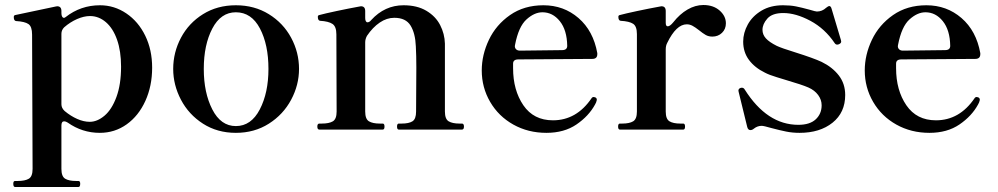

<svg xmlns="http://www.w3.org/2000/svg" viewBox="-20 -517 3982 766"><path d="M587 -247Q587 -174 560 -114.5Q533 -55 485.5 -21Q438 13 378 13Q308 13 250 -28Q242 -33 236 -33Q225 -33 225 -16V157Q225 187 240 196Q255 205 283 205H293Q300 205 300 216Q300 229 293 229H40Q33 229 33 216Q33 205 40 205H51Q80 205 95 196Q110 187 110 157L108 -379Q108 -411 93.5 -421Q79 -431 44 -433Q35 -434 35 -449Q35 -456 41 -457L202 -491L208 -492Q225 -492 225 -473V-466Q225 -453 230 -448Q235 -443 242 -449Q302 -496 379 -496Q436 -496 484 -463.5Q532 -431 559.5 -374.5Q587 -318 587 -247ZM463 -251Q463 -313 447 -358.5Q431 -404 402.5 -428.5Q374 -453 339 -453Q315 -453 287.5 -441Q260 -429 236 -408Q225 -397 225 -382V-101Q225 -86 238 -74Q262 -54 288 -42.5Q314 -31 338 -31Q368 -31 397 -55.5Q426 -80 444.5 -130Q463 -180 463 -251Z M671 -242Q671 -308 702 -366.5Q733 -425 790 -460.5Q847 -496 921 -496Q995 -496 1052.5 -460.5Q1110 -425 1141.5 -366.5Q1173 -308 1173 -242Q1173 -178 1141.5 -119Q1110 -60 1052.5 -23.5Q995 13 921 13Q847 13 790 -23.5Q733 -60 702 -119Q671 -178 671 -242ZM1051 -242Q1051 -339 1017 -403.5Q983 -468 921 -468Q861 -468 827 -403Q793 -338 793 -242Q793 -147 827 -80.5Q861 -14 921 -14Q982 -14 1016.5 -80.5Q1051 -147 1051 -242Z M1823 -24Q1831 -24 1831 -12Q1831 0 1823 0H1571Q1564 0 1564 -12Q1564 -24 1571 -24H1583Q1611 -24 1625.5 -33Q1640 -42 1640 -72L1641 -248Q1641 -296 1639 -332Q1637 -384 1618 -415Q1599 -446 1553 -446Q1523 -446 1495 -427Q1467 -408 1444 -374Q1437 -361 1437 -348V-72Q1437 -42 1452 -33Q1467 -24 1495 -24H1507Q1514 -24 1514 -12Q1514 0 1507 0H1254Q1246 0 1246 -12Q1246 -24 1254 -24H1264Q1293 -24 1308 -33Q1323 -42 1323 -72L1322 -380Q1322 -411 1306.5 -421.5Q1291 -432 1257 -434Q1248 -435 1248 -450Q1248 -456 1254 -457Q1276 -463 1323 -473Q1370 -483 1414 -491L1420 -492Q1437 -492 1437 -473V-445Q1437 -437 1439.5 -432.5Q1442 -428 1446 -428Q1454 -428 1461 -437Q1515 -496 1590 -496Q1644 -496 1681 -474Q1718 -452 1736 -417Q1754 -382 1755 -343V-72Q1755 -42 1770 -33Q1785 -24 1813 -24Z M2360 -124Q2361 -122 2361 -118Q2359 -108 2354 -100Q2329 -54 2280 -20.5Q2231 13 2160 13Q2087 13 2028 -20Q1969 -53 1935.5 -110.5Q1902 -168 1902 -236Q1902 -298 1930.5 -358Q1959 -418 2015 -457Q2071 -496 2148 -496Q2229 -496 2288 -445Q2347 -394 2363 -305V-301Q2363 -282 2343 -282L2048 -280Q2027 -280 2027 -263V-245Q2027 -157 2068 -97Q2109 -37 2186 -37Q2280 -37 2340 -125Q2343 -130 2349 -130L2353 -129Q2354 -129 2356 -128Q2358 -127 2360 -124ZM2035 -339 2034 -333Q2034 -325 2039.5 -320Q2045 -315 2054 -315L2222 -317Q2243 -317 2243 -334Q2242 -397 2213.5 -432.5Q2185 -468 2144 -468Q2112 -468 2080.5 -439.5Q2049 -411 2035 -339Z M2876 -424Q2876 -401 2860.5 -386Q2845 -371 2822 -371Q2807 -371 2795.5 -377.5Q2784 -384 2768 -397Q2754 -408 2743 -414Q2732 -420 2720 -420Q2678 -420 2642 -346Q2636 -335 2636 -320V-72Q2636 -42 2651 -33Q2666 -24 2694 -24H2706Q2713 -24 2713 -12Q2713 0 2706 0H2453Q2446 0 2446 -12Q2446 -24 2453 -24H2463Q2491 -24 2506 -33Q2521 -42 2521 -72V-381Q2521 -412 2506 -422Q2491 -432 2456 -434Q2447 -435 2447 -450Q2447 -456 2453 -457Q2475 -463 2522 -473Q2569 -483 2613 -491L2619 -492Q2636 -492 2636 -473V-426Q2636 -412 2644 -412Q2653 -412 2666 -428Q2692 -461 2723 -479Q2754 -497 2786 -497Q2826 -497 2851 -475Q2876 -453 2876 -424Z M2974 2Q2964 2 2961 -11L2927 -150L2926 -155Q2926 -163 2934 -166Q2936 -167 2940 -167Q2947 -167 2951 -160Q3040 -19 3165 -19Q3211 -19 3234.5 -41Q3258 -63 3258 -97Q3258 -119 3244 -138Q3230 -157 3205 -168Q3180 -179 3115 -198Q3109 -200 3079 -209Q3049 -218 3032 -227Q2991 -247 2968 -278Q2945 -309 2945 -351Q2945 -386 2963.5 -419.5Q2982 -453 3018 -474.5Q3054 -496 3104 -496Q3133 -496 3155.5 -491.5Q3178 -487 3211 -478Q3234 -471 3239 -471Q3260 -471 3276 -486Q3285 -493 3288 -493Q3295 -493 3298 -481L3335 -357L3336 -351Q3336 -345 3328 -341Q3324 -339 3320 -339Q3314 -339 3310 -345Q3271 -403 3213 -434Q3155 -465 3105 -465Q3061 -465 3041.5 -443Q3022 -421 3022 -398Q3022 -379 3035.5 -364Q3049 -349 3079 -334Q3098 -325 3153 -308Q3226 -285 3258 -270Q3301 -249 3326.5 -216Q3352 -183 3352 -138Q3352 -68 3301.5 -27.5Q3251 13 3170 13Q3142 13 3117 8Q3092 3 3058 -6Q3027 -15 3019 -15Q3002 -15 2988 -4Q2981 2 2974 2Z M3888 -124Q3889 -122 3889 -118Q3887 -108 3882 -100Q3857 -54 3808 -20.5Q3759 13 3688 13Q3615 13 3556 -20Q3497 -53 3463.5 -110.5Q3430 -168 3430 -236Q3430 -298 3458.5 -358Q3487 -418 3543 -457Q3599 -496 3676 -496Q3757 -496 3816 -445Q3875 -394 3891 -305V-301Q3891 -282 3871 -282L3576 -280Q3555 -280 3555 -263V-245Q3555 -157 3596 -97Q3637 -37 3714 -37Q3808 -37 3868 -125Q3871 -130 3877 -130L3881 -129Q3882 -129 3884 -128Q3886 -127 3888 -124ZM3563 -339 3562 -333Q3562 -325 3567.5 -320Q3573 -315 3582 -315L3750 -317Q3771 -317 3771 -334Q3770 -397 3741.5 -432.5Q3713 -468 3672 -468Q3640 -468 3608.5 -439.5Q3577 -411 3563 -339Z"/></svg>

Font: Shippori Mincho B1
Style: Bold
Weight: 700
Designer: FONTDASU
Foundry: FONTDASU / Google Inc. / but / Adobe
Version: Version 3.110; ttfautohint (v1.8.3)